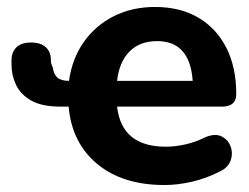

<svg xmlns="http://www.w3.org/2000/svg" viewBox="-20 -521 715 551"><path d="M452 10Q332 10 259 -50.5Q186 -111 177 -215H154Q100 -215 69.5 -232.5Q39 -250 26 -277.5Q13 -305 13 -336Q13 -339 13 -342Q13 -345 13 -348Q13 -371 27 -385Q41 -399 69 -399Q97 -399 111.5 -385.5Q126 -372 126 -349Q126 -337 131 -329Q134 -308 144.5 -298.5Q155 -289 178 -289Q187 -353 220.5 -400.5Q254 -448 306.5 -474.5Q359 -501 425 -501Q497 -501 549 -470.5Q601 -440 629.5 -384Q658 -328 658 -251Q658 -215 617 -215H316Q329 -100 456 -100Q482 -100 511.5 -106.5Q541 -113 569 -127Q597 -139 616 -129.5Q635 -120 642 -100Q649 -80 641.5 -59.5Q634 -39 609 -28Q572 -9 531 0.5Q490 10 452 10ZM316 -289H533Q525 -403 431 -403Q381 -403 351.5 -373Q322 -343 316 -289Z"/></svg>

Font: Chiron GoRound TC
Style: Bold
Weight: 700
Designer: Ryoko NISHIZUKA 西塚涼子 (kana, bopomofo & ideographs); Paul D. Hunt (Latin, Greek & Cyrillic); Sandoll Communications 산돌커뮤니
Foundry: Adobe
Version: Version 1.000;hotconv 1.1.1;makeotfexe 2.6.0